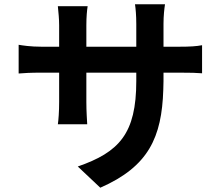

<svg xmlns="http://www.w3.org/2000/svg" viewBox="-20 -815 1040 896"><path d="M743 -442V-476H816C869 -476 901 -475 923 -473V-604C896 -599 869 -597 816 -597H743V-703C743 -743 747 -775 750 -795H610C613 -775 616 -743 616 -703V-597H383V-697C383 -737 386 -767 389 -786H250C253 -756 256 -726 256 -697V-597H173C123 -597 84 -603 67 -606V-472C89 -474 123 -476 173 -476H256V-339C256 -294 253 -255 250 -235H387C386 -255 383 -295 383 -339V-476H616V-437C616 -191 536 -105 343 -38L448 61C674 -38 735 -175 742 -396L743 -436V-402C743 -415 743 -428 743 -442Z"/></svg>

Font: Glow Sans TC Normal
Style: Bold
Weight: 700
Designer: Ryoko NISHIZUKA (kana, bopomofo & ideographs); Paul D. Hunt (Latin, Greek & Cyrillic); Sandoll Communications, Soo-young
Version: Version 0.93